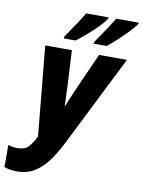

<svg xmlns="http://www.w3.org/2000/svg" viewBox="-109 -999 803 1078"><g transform="rotate(10 292.0 -460.5)"><path d="M63 10Q42 10 25 7Q8 4 -9 -2V-128Q15 -119 44 -119Q85 -119 106 -141Q127 -163 147 -203L98 -714H250L261 -506Q261 -493 262 -471Q263 -449 264 -427.5Q265 -406 265 -394Q288 -451 319 -522L405 -714H564L306 -199Q279 -144 246 -96.5Q213 -49 169 -19.5Q125 10 63 10ZM366 -782Q440 -888 464 -931H593L592 -923Q579 -904 552 -876Q525 -848 494.5 -819.5Q464 -791 439 -771H363ZM195 -782Q269 -889 293 -931H421L420 -923Q408 -904 381.5 -876.5Q355 -849 322.5 -821Q290 -793 261 -771H193Z"/></g></svg>

Font: Noto Sans ExtraCondensed ExtraBold
Style: Italic
Weight: 800
Width: 2
Italic angle: -12°
Designer: Monotype Design Team
Foundry: Monotype Imaging Inc.
Version: Version 2.013; ttfautohint (v1.8.4.7-5d5b)